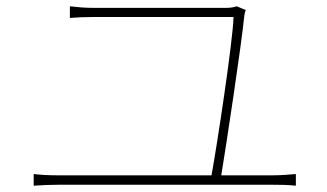

<svg xmlns="http://www.w3.org/2000/svg" viewBox="-20 -668 1040 610"><path d="M683 -111C699 -208 746 -518 756 -616C757 -624 758 -630 761 -636L732 -648C726 -646 715 -643 701 -643H279C247 -643 229 -645 202 -648V-611C229 -613 246 -614 280 -614H722C720 -539 670 -209 652 -111H164C139 -111 114 -112 87 -115V-78C115 -80 139 -81 164 -81H847C864 -81 895 -81 920 -78V-115C895 -113 872 -111 847 -111Z"/></svg>

Font: Noto Sans CJK JP Thin
Style: Regular
Weight: 250
Designer: Ryoko NISHIZUKA (kana & ideographs); Paul D. Hunt (Latin, Greek & Cyrillic); Wenlong ZHANG (bopomofo); Sandoll Communica
Foundry: Adobe Systems Incorporated
Version: Version 1.004;PS 1.004;hotconv 1.0.82;makeotf.lib2.5.63406